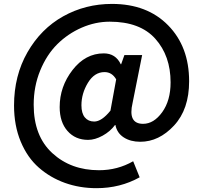

<svg xmlns="http://www.w3.org/2000/svg" viewBox="-20 -772 1040 982"><path d="M473.6 190.4Q387.7 190.4 312.5 163.6Q237.3 136.7 178.7 85.4Q120.1 34.2 85.9 -47.9Q51.8 -129.9 51.8 -232.4Q51.8 -384.8 120.6 -504.9Q189.5 -625 303.2 -688.5Q417 -752 552.7 -752Q732.4 -752 839.8 -642.6Q947.3 -533.2 947.3 -356.4Q947.3 -212.9 870.1 -129.9Q793 -46.9 697.3 -46.9Q647.5 -46.9 612.8 -69.3Q578.1 -91.8 570.3 -132.8H568.4Q543.9 -99.6 504.9 -78.1Q465.8 -56.6 430.7 -56.6Q365.2 -56.6 325.2 -102.1Q285.2 -147.5 285.2 -224.6Q285.2 -329.1 351.1 -414.1Q417 -499 510.7 -499Q571.3 -499 597.7 -443.4H599.6L616.2 -490.2H707L658.2 -246.1Q632.8 -138.7 711.9 -138.7Q766.6 -138.7 809.6 -198.2Q852.5 -257.8 852.5 -350.6Q852.5 -486.3 774.4 -573.7Q696.3 -661.1 541 -661.1Q467.8 -661.1 397.5 -630.4Q327.1 -599.6 272.9 -545.9Q218.8 -492.2 185.5 -411.1Q152.3 -330.1 152.3 -236.3Q152.3 -76.2 247.6 11.2Q342.8 98.6 486.3 98.6Q581.1 98.6 661.1 52.7L694.3 134.8Q594.7 190.4 473.6 190.4ZM461.9 -150.4Q500 -150.4 544.9 -206.1L574.2 -366.2Q552.7 -403.3 514.6 -403.3Q462.9 -403.3 429.7 -348.6Q396.5 -293.9 396.5 -233.4Q396.5 -192.4 414.1 -171.4Q431.6 -150.4 461.9 -150.4Z"/></svg>

Font: Nasu
Style: Bold
Weight: 700
Designer: Ryoko NISHIZUKA (kana &amp; ideographs); Paul D. Hunt (Latin, Greek &amp; Cyrillic); Wenlong ZHANG (bopomofo); Sandoll C
Version: Version 2014.1215